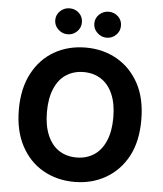

<svg xmlns="http://www.w3.org/2000/svg" viewBox="-62 -1000 906 1064"><g transform="rotate(5 391.0 -468.0)"><path d="M731.4 -363.8Q731.4 -244.1 687 -161.1Q642.1 -78.6 564.5 -34.2Q487.3 9.8 391.1 9.8Q293.9 9.8 216.8 -34.2Q139.6 -78.1 95.2 -161.6Q50.3 -245.6 50.3 -363.8Q50.3 -481.9 95.2 -565.9Q139.6 -649.4 216.8 -693.4Q293.9 -737.3 391.1 -737.3Q487.3 -737.3 564.5 -693.4Q641.6 -649.4 687 -565.9Q731.4 -482.9 731.4 -363.8ZM488.3 -573.7Q446.3 -601.1 391.1 -601.1Q335.4 -601.1 293.5 -573.7Q252.4 -547.4 229.5 -493.7Q206.5 -440.4 206.5 -363.8Q206.5 -287.1 229.5 -233.9Q252.9 -179.7 293.5 -153.3Q335.4 -126 391.1 -126Q446.3 -126 488.3 -153.3Q529.8 -180.2 552.7 -233.9Q575.7 -287.1 575.7 -363.8Q575.7 -440.4 552.7 -493.7Q529.8 -546.9 488.3 -573.7ZM230 -823.7Q208 -844.7 208 -874.5Q208 -904.8 230 -925.3Q252.4 -946.3 282.7 -946.3Q313 -946.3 335.4 -925.3Q356.4 -904.8 356.4 -874.5Q356.4 -844.7 335.4 -823.7Q313.5 -801.8 282.7 -801.8Q252 -801.8 230 -823.7ZM447.3 -823.7Q425.3 -844.7 425.3 -874.5Q425.3 -904.8 447.3 -925.3Q469.7 -946.3 500 -946.3Q530.3 -946.3 552.7 -925.3Q573.7 -904.8 573.7 -874.5Q573.7 -844.7 552.7 -823.7Q530.8 -801.8 500 -801.8Q469.2 -801.8 447.3 -823.7Z"/></g></svg>

Font: My Font
Style: Bold
Weight: 500
Designer: Rasmus Andersson
Foundry: rsms
Version: Version 0.001